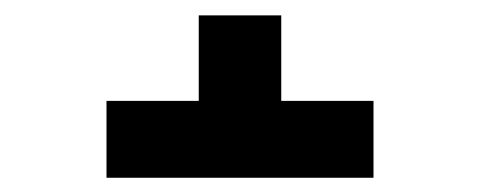

<svg xmlns="http://www.w3.org/2000/svg" viewBox="-20 -466 640 256"><path d="M478 -331.5V-229H122V-331.5H245V-445.5H355V-331.5Z"/></svg>

Font: JuliaMono Black
Style: Italic
Weight: 900
Italic angle: -9°
Monospace: yes
Designer: cormullion
Foundry: corm
Version: Version 0.057; ttfautohint (v1.8.4)